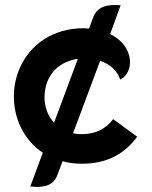

<svg xmlns="http://www.w3.org/2000/svg" viewBox="-20 -648 608 767"><path d="M460 -330C517 -357 519 -464 420 -512L462 -627C413 -631 369 -625 352 -578L336 -534C277 -539 220 -527 169 -499C-6 -398 -6 -142 151 -38L101 97C147 102 192 97 208 54L230 -4C253 3 279 6 308 6C403 6 476 -30 528 -102L432 -172C402 -132 360 -112 306 -112C293 -112 283 -113 272 -116L380 -405C419 -392 449 -366 460 -330ZM196 -158C161 -195 151 -249 162 -298C178 -369 231 -404 291 -413Z"/></svg>

Font: Mesarto
Style: Regular
Weight: 700
Designer: Mohamed Gaber
Foundry: Kief Type Foundry
Version: Version 2.020